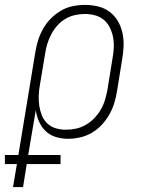

<svg xmlns="http://www.w3.org/2000/svg" viewBox="-69 -558 589 783"><path d="M-16 205 0 111H-49V74H6L75 -345Q79 -370 86.5 -394Q94 -418 107 -441Q120 -464 139 -483Q158 -502 180.5 -515Q203 -528 228 -533Q253 -538 278 -538Q305 -538 331.5 -531.5Q358 -525 378.5 -509.5Q399 -494 412 -471.5Q425 -449 430.5 -423Q436 -397 435 -369.5Q434 -342 429 -315L408 -185Q404 -160 396.5 -136Q389 -112 376 -89.5Q363 -67 345 -48Q327 -29 304.5 -16Q282 -3 257 2.5Q232 8 208 8Q182 8 158 0.5Q134 -7 117 -23.5Q100 -40 90 -62.5Q80 -85 77 -109L46 74H178V111H40L25 205ZM200 -29Q221 -29 241.5 -33.5Q262 -38 281 -49Q300 -60 315.5 -76Q331 -92 342 -111Q353 -130 359 -150Q365 -170 369 -191L390 -321Q394 -342 395 -364Q396 -386 392 -406.5Q388 -427 379 -445.5Q370 -464 354.5 -477Q339 -490 318.5 -495.5Q298 -501 277 -501Q257 -501 236.5 -496.5Q216 -492 197.5 -481Q179 -470 164.5 -453.5Q150 -437 140 -418Q130 -399 124 -379.5Q118 -360 115 -339L94 -213Q90 -192 89 -170Q88 -148 91 -127.5Q94 -107 101.5 -88Q109 -69 123.5 -55Q138 -41 158 -35Q178 -29 200 -29Z"/></svg>

Font: Iosevka Slab Extralight
Style: Italic
Weight: 200
Italic angle: -9°
Monospace: yes
Designer: Belleve Invis
Foundry: Belleve Invis
Version: Version 11.1.1; ttfautohint (v1.8.3)